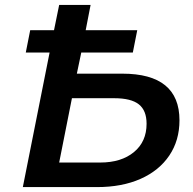

<svg xmlns="http://www.w3.org/2000/svg" viewBox="-20 -762 788 782"><path d="M73 0 182 -548H85L103 -639H200L221 -742H349L329 -639H539L521 -548H311L293 -462H478Q711 -462 711 -272Q711 -190 669.5 -128.5Q628 -67 552.5 -33.5Q477 0 375 0ZM221 -100H388Q474 -100 525.5 -142.5Q577 -185 577 -258Q577 -312 545.5 -337Q514 -362 445 -362H273Z"/></svg>

Font: Montserrat SemiBold
Style: Italic
Weight: 600
Italic angle: -11.3°
Designer: Julieta Ulanovsky
Foundry: Julieta Ulanovsky
Version: Version 9.000; ttfautohint (v1.8.4.7-5d5b)